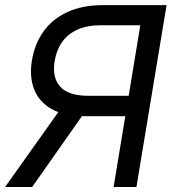

<svg xmlns="http://www.w3.org/2000/svg" viewBox="-34 -748 695 768"><path d="M420.4 0 527.3 -647H369.6Q314 -647 275.4 -629.4Q236.8 -611.8 214.4 -579.8Q191.9 -547.9 184.6 -503.4Q173.8 -439 206.3 -401.9Q238.8 -364.7 321.8 -364.7H521L507.3 -283.2H306.2Q222.7 -283.2 172.1 -312Q121.6 -340.8 102.3 -391.4Q83 -441.9 93.8 -506.8Q104.5 -571.8 139.6 -621.6Q174.8 -671.4 234.9 -699.5Q294.9 -727.5 378.9 -727.5H632.3L511.7 0ZM-13.7 0 219.2 -327.6H324.7L94.7 0Z"/></svg>

Font: Inter 18pt
Style: Italic
Weight: 400
Italic angle: -9.3988°
Designer: Rasmus Andersson
Foundry: rsms
Version: Version 4.001;git-66647c0bb